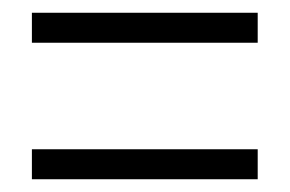

<svg xmlns="http://www.w3.org/2000/svg" viewBox="-20 -503 455 301"><path d="M30 -436H384V-483H30ZM30 -222H384V-269H30Z"/></svg>

Font: Noto Sans Arabic UI XCn Lt
Style: Regular
Weight: 300
Width: 2
Designer: Monotype Design Team, Nadine Chahine and Nizar Qandah
Foundry: Monotype Imaging Inc.
Version: Version 2.010